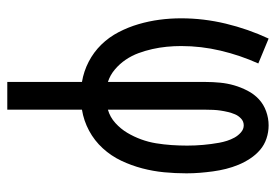

<svg xmlns="http://www.w3.org/2000/svg" viewBox="-138 -422 775 540"><g transform="rotate(90 250.0 -152.5)"><path d="M211 215V5Q181 0 154 -14Q127 -28 106 -49.5Q85 -71 71 -98Q57 -125 48.5 -154Q40 -183 36 -213Q32 -243 32 -274Q32 -337 47 -399.5Q62 -462 89 -520L159 -491Q136 -440 123 -385Q110 -330 110 -274Q110 -254 112 -233.5Q114 -213 118.5 -193Q123 -173 130 -154Q137 -135 148.5 -118Q160 -101 176 -87.5Q192 -74 211 -68V-343Q211 -363 213 -383.5Q215 -404 220.5 -423Q226 -442 235.5 -460.5Q245 -479 259.5 -492.5Q274 -506 293.5 -513Q313 -520 333 -520Q352 -520 370 -514Q388 -508 402 -496Q416 -484 426.5 -468Q437 -452 444 -435Q451 -418 455.5 -400Q460 -382 462.5 -363.5Q465 -345 466.5 -326.5Q468 -308 468 -289Q468 -257 465 -226Q462 -195 454 -164.5Q446 -134 432.5 -105.5Q419 -77 397.5 -53.5Q376 -30 348 -15Q320 0 289 5V215ZM289 -68Q310 -74 326.5 -89Q343 -104 354 -122.5Q365 -141 372.5 -161.5Q380 -182 383.5 -203.5Q387 -225 388.5 -247Q390 -269 390 -291Q390 -302 389.5 -313.5Q389 -325 388 -336Q387 -347 385.5 -358.5Q384 -370 382 -381Q380 -392 376.5 -403Q373 -414 367.5 -424Q362 -434 353 -442Q344 -450 333 -450Q322 -450 314 -442.5Q306 -435 302 -425.5Q298 -416 295.5 -405.5Q293 -395 291.5 -385Q290 -375 289.5 -364.5Q289 -354 289 -343Z"/></g></svg>

Font: Iosevka Gothic
Style: Regular
Weight: 400
Monospace: yes
Designer: Belleve Invis
Foundry: Belleve Invis
Version: Version 15.5.1; ttfautohint (v1.8.4)